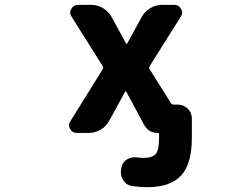

<svg xmlns="http://www.w3.org/2000/svg" viewBox="-20 -567 1040 795"><path d="M590.8 208Q557.6 208 525.4 203.1Q501 198.2 489.3 177.7Q480.5 163.1 480.5 147.5Q480.5 139.6 481.4 132.8L483.4 124Q488.3 103.5 507.8 91.8Q522.5 84 540 84Q544.9 84 550.8 85Q562.5 86.9 573.2 86.9Q611.3 86.9 625 70.3Q638.7 53.7 638.7 3.9V-11.7Q638.7 -16.6 633.8 -16.6Q594.7 -16.6 576.2 -50.8L503.9 -185.5Q502.9 -188.5 500.5 -188.5Q498 -188.5 497.1 -185.5L432.6 -67.4Q419.9 -43.9 397 -30.3Q374 -16.6 347.7 -16.6H297.9Q279.3 -16.6 270.5 -33.2Q265.6 -41 265.6 -48.8Q265.6 -56.6 271.5 -65.4L405.3 -280.3Q409.2 -287.1 405.3 -293L276.4 -498Q270.5 -506.8 270.5 -515.6Q270.5 -522.5 275.4 -530.3Q284.2 -546.9 302.7 -546.9H357.4Q383.8 -546.9 406.7 -533.2Q429.7 -519.5 442.4 -496.1L501 -388.7Q502 -385.7 504.4 -385.7Q506.8 -385.7 507.8 -388.7L566.4 -496.1Q579.1 -519.5 602.1 -533.2Q625 -546.9 651.4 -546.9H702.1Q720.7 -546.9 729.5 -530.3Q734.4 -522.5 734.4 -515.6Q734.4 -506.8 728.5 -498L599.6 -293Q595.7 -287.1 599.6 -280.3L687.5 -140.6Q691.4 -133.8 699.2 -133.8H716.8Q740.2 -133.8 757.3 -117.2Q774.4 -100.6 774.4 -76.2V3.9Q774.4 112.3 729.5 160.2Q684.6 208 590.8 208Z"/></svg>

Font: Rounded Mgen+ 2m bold
Style: Bold
Weight: 700
Designer: [Source Han Sans]
Ryoko NISHIZUKA  (kana & ideographs); Paul D. Hunt (Latin, Greek & Cyrillic); Wenlong ZHANG  (bopomofo
Version: Version 1.059.20150602